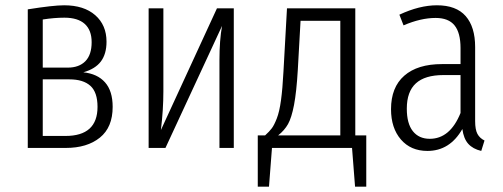

<svg xmlns="http://www.w3.org/2000/svg" viewBox="-20 -554 1883 719"><path d="M292 -283.2Q344.7 -277.8 373.3 -245.6Q401.9 -213.4 401.9 -153.8Q401.9 -77.1 354 -38.6Q306.2 0 226.1 0H84V-519Q179.2 -534.2 220.2 -534.2Q294.4 -534.2 336.7 -497.1Q378.9 -460 378.9 -397.9Q378.9 -352.1 357.9 -324Q336.9 -295.9 292 -283.2ZM221.2 -487.8Q183.6 -487.8 140.1 -481V-300.8H233.9Q275.9 -300.8 299.6 -324.7Q323.2 -348.6 323.2 -396Q323.2 -440.9 297.4 -464.4Q271.5 -487.8 221.2 -487.8ZM225.1 -44.9Q345.2 -44.9 345.2 -153.8Q345.2 -208.5 318.4 -232.7Q291.5 -256.8 240.2 -256.8H140.1V-44.9Z M855.5 -522.9V0H801.8V-329.1Q801.8 -403.3 811.5 -457L599.6 0H536.6V-522.9H591.8V-211.9Q591.8 -143.1 582.5 -66.9L792.5 -522.9Z M1310.5 -46.9H1351.6V145H1309.6L1298.3 0H998.5L987.3 145H945.3V-46.9H972.7Q988.8 -61.5 997.8 -73.5Q1006.8 -85.4 1016.6 -110.6Q1026.4 -135.7 1032.2 -178.2Q1038.1 -220.7 1041.5 -286.1L1054.7 -522.9H1310.5ZM1254.4 -46.9V-476.1H1105.5L1095.2 -292Q1090.3 -209.5 1081.1 -161.1Q1071.8 -112.8 1058.6 -89.4Q1045.4 -65.9 1021.5 -46.9Z M1759.3 -100.1Q1759.3 -68.8 1767.8 -52.7Q1776.4 -36.6 1794.4 -27.8L1782.2 11.2Q1751 3.9 1733.6 -15.4Q1716.3 -34.7 1711.4 -70.8Q1664.6 11.2 1580.6 11.2Q1518.1 11.2 1481.2 -31.7Q1444.3 -74.7 1444.3 -145Q1444.3 -227.1 1493.9 -270.5Q1543.5 -314 1635.3 -314H1704.6V-374Q1704.6 -431.2 1682.1 -459Q1659.7 -486.8 1611.3 -486.8Q1555.7 -486.8 1491.2 -459L1475.6 -499Q1550.8 -534.2 1616.2 -534.2Q1688.5 -534.2 1723.9 -493.7Q1759.3 -453.1 1759.3 -377.9ZM1589.4 -34.2Q1665.5 -34.2 1704.6 -130.9V-272.9H1640.6Q1571.3 -272.9 1537.4 -241.9Q1503.4 -210.9 1503.4 -147Q1503.4 -91.3 1526.1 -62.7Q1548.8 -34.2 1589.4 -34.2Z"/></svg>

Font: Fira Sans Compressed Light
Style: Regular
Weight: 300
Width: 1
Designer: Carrois Corporate & Edenspiekermann AG
Foundry: Carrois Corporate GbR & Edenspiekermann AG
Version: Version 4.203;PS 004.203;hotconv 1.0.88;makeotf.lib2.5.64775